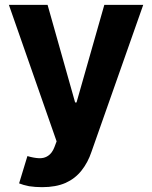

<svg xmlns="http://www.w3.org/2000/svg" viewBox="-20 -566 626 790"><path d="M153.3 204.1Q125 204.1 99.6 200.2Q75.2 195.3 58.6 188.5Q70.3 151.4 92.8 76.2Q119.1 84 140.6 85Q162.1 85.9 177.7 75.2Q194.3 64.5 204.1 39.1Q207 31.2 212.9 15.6Q164.1 -125 16.6 -545.9Q56.6 -545.9 175.8 -545.9Q204.1 -445.3 289.1 -144.5Q290 -144.5 294.9 -144.5Q323.2 -245.1 409.2 -545.9Q449.2 -545.9 569.3 -545.9Q515.6 -394.5 356.4 58.6Q341.8 102.5 315.4 135.7Q289.1 168.9 250 186.5Q210 204.1 153.3 204.1Z"/></svg>

Font: DeepSea
Style: Bold
Weight: 700
Designer: Stem
Version: Version 3.019;git-0a5106e0b